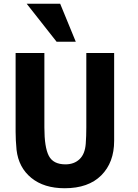

<svg xmlns="http://www.w3.org/2000/svg" viewBox="-20 -980 735 1021"><path d="M587 -231Q587 -116 518.5 -47.5Q450 21 324 21Q214 21 146.5 -34Q79 -89 68 -183Q63 -235 63 -279V-698H216V-302Q216 -197 239.5 -151.5Q263 -106 328 -106Q374 -106 403 -133.5Q432 -161 436 -216Q439 -256 439 -303V-698H587ZM383 -758H281L122 -960H300Z"/></svg>

Font: Repo
Style: Bold
Weight: 700
Designer: Stefan Peev
Foundry: Context Ltd
Version: Version 001.000